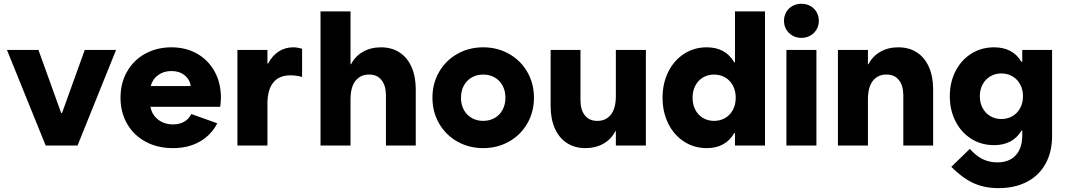

<svg xmlns="http://www.w3.org/2000/svg" viewBox="-20 -767 5622 1012"><path d="M16.6 -503.9H182.6L302.2 -171.9H307.1L426.8 -503.9H591.8L388.7 0H220.7Z M615.2 -252Q615.2 -329.1 649.7 -389.6Q684.1 -450.2 745.4 -483.9Q806.6 -517.6 883.8 -517.6Q960 -517.6 1019 -483.9Q1078.1 -450.2 1111.3 -389.9Q1144.5 -329.6 1144.5 -252Q1143.6 -223.6 1140.6 -204.1H772.9Q780.8 -162.1 813.2 -136.7Q845.7 -111.3 891.6 -111.3Q926.3 -111.3 950.9 -125.5Q975.6 -139.6 988.3 -166L1125 -117.2Q1093.8 -55.7 1033.7 -21Q973.6 13.7 891.6 13.7Q809.6 13.7 746.8 -20.5Q684.1 -54.7 649.7 -115Q615.2 -175.3 615.2 -252ZM985.4 -313.5Q980.5 -348.1 952.9 -370.4Q925.3 -392.6 883.8 -392.6Q842.8 -392.6 813.5 -371.3Q784.2 -350.1 774.4 -313.5Z M1231.4 -503.9H1389.6V-432.6H1393.6Q1414.1 -472.7 1448.2 -495.1Q1482.4 -517.6 1525.4 -517.6Q1548.3 -517.6 1572.3 -509.8V-361.3Q1541 -370.1 1510.7 -370.1Q1451.7 -370.1 1420.9 -332.5Q1390.1 -294.9 1389.6 -223.1V0H1231.4Z M1669.4 -707H1827.6V-428.7H1830.6Q1852.1 -470.7 1893.1 -494.1Q1934.1 -517.6 1987.8 -517.6Q2044.4 -517.6 2085.7 -490.7Q2127 -463.9 2149.2 -413.8Q2171.4 -363.8 2171.4 -295.9V0H2014.2V-268.6Q2013.2 -318.4 1989.7 -346.4Q1966.3 -374.5 1925.3 -374Q1881.3 -374.5 1854.7 -342.3Q1828.1 -310.1 1827.6 -245.1V0H1669.4Z M2259.3 -252Q2259.3 -326.7 2294.2 -387.5Q2329.1 -448.2 2390.4 -482.9Q2451.7 -517.6 2526.9 -517.6Q2602.1 -517.6 2663.3 -482.9Q2724.6 -448.2 2759.5 -387.5Q2794.4 -326.7 2794.4 -252Q2794.4 -177.2 2759.5 -116.5Q2724.6 -55.7 2663.3 -21Q2602.1 13.7 2526.9 13.7Q2451.7 13.7 2390.4 -21Q2329.1 -55.7 2294.2 -116.5Q2259.3 -177.2 2259.3 -252ZM2644 -252Q2644 -287.6 2629.2 -315.4Q2614.3 -343.3 2587.6 -358.6Q2561 -374 2526.9 -374Q2492.7 -374 2466.1 -358.6Q2439.5 -343.3 2424.6 -315.4Q2409.7 -287.6 2409.7 -252Q2409.7 -216.3 2424.6 -188.5Q2439.5 -160.6 2466.1 -145.3Q2492.7 -129.9 2526.9 -129.9Q2561 -129.9 2587.6 -145.3Q2614.3 -160.6 2629.2 -188.5Q2644 -216.3 2644 -252Z M3384.3 0H3226.1V-75.2H3223.1Q3201.7 -33.2 3160.6 -9.8Q3119.6 13.7 3065.9 13.7Q3009.3 13.7 2968 -13.2Q2926.8 -40 2904.5 -90.1Q2882.3 -140.1 2882.3 -208V-503.9H3039.6V-235.4Q3040.5 -185.5 3064 -157.5Q3087.4 -129.4 3128.4 -129.9Q3172.4 -129.4 3199 -161.6Q3225.6 -193.8 3226.1 -258.8V-503.9H3384.3Z M3854 0V-65.4H3850.1Q3804.2 13.7 3705.6 13.7Q3638.2 13.7 3585 -21Q3531.7 -55.7 3502 -116.2Q3472.2 -176.8 3472.2 -252Q3472.2 -327.1 3502 -387.7Q3531.7 -448.2 3585 -482.9Q3638.2 -517.6 3705.6 -517.6Q3804.2 -517.6 3850.1 -438.5H3854V-707H4012.2V0ZM3857.9 -252Q3857.9 -287.6 3843.3 -315.4Q3828.6 -343.3 3802.7 -358.6Q3776.9 -374 3743.7 -374Q3710.9 -374 3685.1 -358.6Q3659.2 -343.3 3644.8 -315.4Q3630.4 -287.6 3630.4 -252Q3630.4 -216.3 3644.8 -188.5Q3659.2 -160.6 3685.1 -145.3Q3710.9 -129.9 3743.7 -129.9Q3776.9 -129.9 3802.7 -145.3Q3828.6 -160.6 3843.3 -188.5Q3857.9 -216.3 3857.9 -252Z M4125 -503.9H4283.2V0H4125ZM4112.3 -657.2Q4112.3 -682.6 4124.3 -703.4Q4136.2 -724.1 4157.2 -735.6Q4178.2 -747.1 4204.1 -747.1Q4230 -747.1 4251 -735.6Q4272 -724.1 4283.9 -703.4Q4295.9 -682.6 4295.9 -657.2Q4295.9 -631.8 4283.9 -611.6Q4272 -591.3 4251 -579.3Q4230 -567.4 4204.1 -567.4Q4178.2 -567.4 4157.2 -579.3Q4136.2 -591.3 4124.3 -611.6Q4112.3 -631.8 4112.3 -657.2Z M4396.5 -503.9H4554.7V-428.7H4557.6Q4579.1 -470.7 4620.1 -494.1Q4661.1 -517.6 4714.8 -517.6Q4771.5 -517.6 4812.7 -490.7Q4854 -463.9 4876.2 -413.8Q4898.4 -363.8 4898.4 -295.9V0H4741.2V-268.6Q4740.2 -318.4 4716.8 -346.4Q4693.4 -374.5 4652.3 -374Q4608.4 -374.5 4581.8 -342.3Q4555.2 -310.1 4554.7 -245.1V0H4396.5Z M5372.1 -259.8Q5372.1 -294.4 5357.4 -321.8Q5342.8 -349.1 5316.9 -364.5Q5291 -379.9 5257.8 -379.9Q5225.1 -379.9 5199.2 -364.3Q5173.3 -348.6 5158.9 -321.5Q5144.5 -294.4 5144.5 -259.8Q5144.5 -225.1 5158.9 -198Q5173.3 -170.9 5199.2 -155.3Q5225.1 -139.6 5257.8 -139.6Q5291 -139.6 5316.9 -155Q5342.8 -170.4 5357.4 -197.8Q5372.1 -225.1 5372.1 -259.8ZM4994.1 112.3 5091.8 17.6Q5124.5 54.7 5159.4 71.8Q5194.3 88.9 5236.3 88.9Q5298.3 88.9 5332.8 52.5Q5367.2 16.1 5368.2 -50.8V-78.1H5363.8Q5317.9 -2 5219.7 -2Q5152.3 -2 5099.1 -35.6Q5045.9 -69.3 5016.1 -128.2Q4986.3 -187 4986.3 -259.8Q4986.3 -332.5 5016.1 -391.4Q5045.9 -450.2 5099.1 -483.9Q5152.3 -517.6 5219.7 -517.6Q5317.9 -517.6 5363.8 -441.4H5368.2V-503.9H5525.4V-50.8Q5525.4 33.7 5491 95.9Q5456.5 158.2 5392.8 191.4Q5329.1 224.6 5243.2 224.6Q5167.5 224.6 5109.1 197.3Q5050.8 169.9 4994.1 112.3Z"/></svg>

Font: Wanted Sans ExtraBold
Style: Regular
Weight: 800
Designer: Original Design by Kil Hyung-jin and Kang Hanbin, Wanted Lab, Inc; Hangeul from Source Han Sans by Jang Soo-young and Ka
Foundry: Wanted Lab, Inc.
Version: Version 1.003